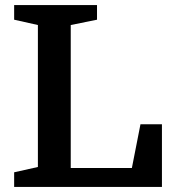

<svg xmlns="http://www.w3.org/2000/svg" viewBox="-20 -740 685 760"><path d="M364 -662V-720H36V-662L130 -641V-79L36 -58V0H621V-248H536L502 -75H260V-641Z"/></svg>

Font: Domine
Style: Bold
Weight: 700
Designer: Pablo Impallari, Rodrigo Fuenzalida, Brenda Gallo
Foundry: Pablo Impallari, Rodrigo Fuenzalida, Brenda Gallo
Version: Version 2.000